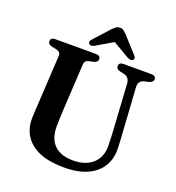

<svg xmlns="http://www.w3.org/2000/svg" viewBox="-160 -1028 1073 1172"><g transform="rotate(20 376.5 -441.5)"><path d="M593.5 -299.5 575.5 -595Q572.5 -636.5 535.5 -644.5L512.5 -649.5Q496.5 -653 490.5 -659.5Q484.5 -666 484.5 -676.5Q484.5 -700 514 -700H694.5Q724.5 -700 724.5 -676.5Q724.5 -657 696 -649.5L674 -645Q649 -639 640.8 -625.8Q632.5 -612.5 634 -591.5L652.5 -300Q654.5 -274.5 655.8 -249.8Q657 -225 657.5 -199Q659 -136.5 629.5 -87.5Q600 -38.5 539.8 -10.2Q479.5 18 388 18Q245 18 173 -40.5Q101 -99 102.5 -198Q103 -215.5 104.5 -246.8Q106 -278 109 -322L125.5 -612Q127.5 -638 94 -644.5L69 -649.5Q41 -655.5 41 -676Q41 -700 71 -700H334.5Q364.5 -700 364.5 -676Q364.5 -656 336 -649.5L310.5 -644.5Q283 -639 281.5 -613L265 -322Q263 -287.5 262 -259.2Q261 -231 260.5 -209Q259.5 -123 302.8 -82Q346 -41 423.5 -41Q505.5 -41 552.2 -83.2Q599 -125.5 597.5 -199.5Q597 -234.5 595.8 -257.2Q594.5 -280 593.5 -299.5ZM311.5 -745Q289.5 -732 276.5 -742.5Q271.5 -746.5 270.8 -754.5Q270 -762.5 279 -771.5L372.5 -875Q384.5 -886.5 394.2 -893.8Q404 -901 418.5 -901Q433 -901 442.5 -893.8Q452 -886.5 463.5 -875L557.5 -771.5Q566 -762.5 565.5 -754.5Q565 -746.5 560 -742.5Q547 -732.5 524.5 -745L418 -807.5Z"/></g></svg>

Font: Fraunces 9pt S000 SemiBold
Style: Regular
Weight: 600
Version: Version 1.000; ttfautohint (v1.8.3)